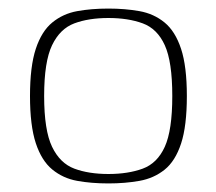

<svg xmlns="http://www.w3.org/2000/svg" viewBox="-20 -423 505 448"><path d="M233 5Q193 5 160 -1Q127 -7 102 -27.5Q77 -48 63.5 -89Q50 -130 50 -199Q50 -268 63.5 -309Q77 -350 102 -370.5Q127 -391 160 -397Q193 -403 233 -403Q272 -403 305.5 -397Q339 -391 364 -370.5Q389 -350 402.5 -309Q416 -268 416 -199Q416 -129 402.5 -88Q389 -47 364 -27Q339 -7 305.5 -1Q272 5 233 5ZM233 -17Q279 -17 313 -29.5Q347 -42 364.5 -80.5Q382 -119 382 -199Q382 -279 364.5 -317.5Q347 -356 313 -368.5Q279 -381 233 -381Q187 -381 153.5 -368.5Q120 -356 101.5 -317.5Q83 -279 83 -199Q83 -119 101.5 -80.5Q120 -42 153.5 -29.5Q187 -17 233 -17Z"/></svg>

Font: Genos ExtraLight
Style: Regular
Weight: 250
Designer: Robert E. Leuschke
Foundry: Robert E. Leuschke
Version: Version 1.010